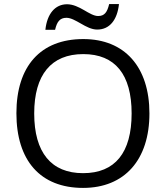

<svg xmlns="http://www.w3.org/2000/svg" viewBox="-20 -918 819 948"><path d="M204.1 -771C212.4 -849.6 252 -897 311 -897C340.8 -897 369.1 -882.8 394.5 -868.2C419.9 -853.5 443.4 -838.9 464.4 -838.9C496.1 -838.9 509.3 -857.4 519 -897.9H567.4C559.1 -819.3 521 -772 460 -772C432.1 -772 405.3 -786.6 379.9 -801.3C354 -815.9 330.1 -830.1 308.1 -830.1C275.4 -830.1 261.2 -810.5 252 -771ZM717.8 -357.9C717.8 -129.4 595.7 9.8 390.1 9.8C179.7 9.8 61 -124.5 61 -358.9C61 -591.3 180.2 -725.1 391.1 -725.1C596.2 -725.1 717.8 -586.9 717.8 -357.9ZM148.9 -357.9C148.9 -164.6 233.4 -63 390.1 -63C548.3 -63 629.9 -164.1 629.9 -357.9C629.9 -549.8 548.8 -650.9 391.1 -650.9C232.9 -650.9 148.9 -548.8 148.9 -357.9Z"/></svg>

Font: OpenSansEmoji
Style: Regular
Weight: 400
Foundry: MorbZ
Version: Version 1.000;PS 001.000;hotconv 1.0.70;makeotf.lib2.5.58329